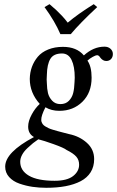

<svg xmlns="http://www.w3.org/2000/svg" viewBox="-20 -664 562 922"><path d="M338.9 -291Q338.9 -344.7 323.7 -376Q308.6 -407.2 277.8 -407.2Q237.3 -407.2 221.7 -381.1Q206.1 -355 205.1 -305.2Q204.1 -298.3 204.1 -282.2Q204.1 -270 205.1 -263.2Q205.6 -237.3 210.4 -217Q215.3 -196.8 230.5 -180.4Q245.6 -164.1 270 -164.1Q295.4 -164.1 310.8 -179.9Q326.2 -195.8 331.5 -217.5Q336.9 -239.3 337.9 -270Q338.9 -276.9 338.9 -291ZM164.1 4.9Q148.4 15.6 138.7 23.4Q128.9 31.2 112.1 46.9Q95.2 62.5 86.2 79.3Q77.1 96.2 77.1 112.8Q77.1 155.3 118.9 179.7Q160.6 204.1 242.2 204.1Q302.2 204.1 331.1 181.4Q359.9 158.7 359.9 127Q359.9 104 346.4 88.4Q333 72.8 299.8 56.2Q287.1 45.9 237.8 28.3Q188.5 10.7 164.1 4.9ZM419.9 -291Q419.9 -218.8 375.7 -175.3Q331.5 -131.8 265.1 -131.8Q226.6 -131.8 198.2 -148.9Q177.2 -107.9 178.2 -87.9Q178.2 -82 179.2 -80.1Q181.2 -73.2 185.5 -67.4Q189.9 -61.5 197.8 -56.9Q205.6 -52.2 213.1 -48.6Q220.7 -44.9 233.9 -41Q247.1 -37.1 256.8 -34.4Q266.6 -31.7 283.7 -27.3Q300.8 -22.9 312 -20Q361.8 -9.8 397 21.7Q432.1 53.2 432.1 100.1Q432.1 136.2 415.3 163.1Q398.4 189.9 367.4 206.1Q336.4 222.2 295.2 230Q253.9 237.8 202.1 237.8Q168 237.8 136.2 233.2Q104.5 228.5 73.5 217.8Q42.5 207 23.7 186Q4.9 165 4.9 136.2Q4.9 67.4 143.1 -5.9Q115.2 -21.5 115.2 -56.2Q115.2 -82.5 132.1 -113.8Q148.9 -145 170.9 -165Q123 -218.3 123 -285.2Q123.5 -315.9 133.3 -342.8Q143.1 -369.6 161.6 -391.6Q180.2 -413.6 211.4 -426.3Q242.7 -439 282.2 -439Q348.1 -439 382.8 -397.9Q428.7 -439.9 481.9 -439.9Q499.5 -439.9 510.7 -429.7Q522 -419.4 522 -404.8Q522 -389.6 513.2 -380.4Q504.4 -371.1 490.2 -371.1Q473.6 -371.1 460.9 -388.2Q454.6 -398.9 445.8 -398.9Q439.9 -398.9 425.3 -390.9Q410.6 -382.8 399.9 -373Q419.9 -344.7 419.9 -291ZM319.8 -500H270Q243.7 -561.5 193.8 -629.9L217.8 -644Q238.8 -626 250.2 -615.5Q261.7 -605 277.1 -588.6Q292.5 -572.3 305.2 -555.2Q354 -596.7 430.2 -644L446.8 -629.9Q362.8 -551.8 319.8 -500Z"/></svg>

Font: Common Serif News
Style: Italic
Weight: 450
Italic angle: -12°
Designer: Philipp H. Poll, Khaled Hosny
Foundry: Stefan Peev, Context Ltd.
Version: Version 1.026